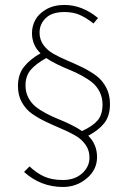

<svg xmlns="http://www.w3.org/2000/svg" viewBox="-20 -700 512 768"><path d="M231.9 47.9Q143.1 47.9 76.2 -12.2L98.1 -34.2Q127 -7.3 157.2 6.3Q187.5 20 231.9 20Q278.8 20 308.3 -6.3Q337.9 -32.7 337.9 -69.8Q337.9 -99.1 322 -121.3Q306.2 -143.6 281 -158Q255.9 -172.4 225.3 -185.3Q194.8 -198.2 164.3 -212.6Q133.8 -227.1 108.6 -244.6Q83.5 -262.2 67.6 -290.5Q51.8 -318.8 51.8 -356Q51.8 -401.9 75.7 -432.4Q99.6 -462.9 142.1 -486.8Q107.9 -519.5 107.9 -567.9Q107.9 -595.2 121.1 -620.1Q134.3 -645 164.8 -662.6Q195.3 -680.2 237.8 -680.2Q308.6 -680.2 372.1 -627.9L354 -606Q325.7 -628.4 299.6 -640.1Q273.4 -651.9 237.8 -651.9Q188 -651.9 163.1 -627.7Q138.2 -603.5 138.2 -569.8Q138.2 -541.5 153.8 -520Q169.4 -498.5 194.1 -484.6Q218.8 -470.7 249 -458Q279.3 -445.3 309.3 -430.7Q339.4 -416 364 -397.9Q388.7 -379.9 404.3 -350.8Q419.9 -321.8 419.9 -284.2Q419.9 -236.8 397.5 -208Q375 -179.2 333 -157.2Q368.2 -122.1 368.2 -71.8Q368.2 -21 327.1 13.4Q286.1 47.9 231.9 47.9ZM82 -357.9Q82 -331.1 93.3 -309.6Q104.5 -288.1 121.8 -273.9Q139.2 -259.8 164.1 -246.6Q189 -233.4 212.4 -224.1Q235.8 -214.8 262.9 -201.7Q290 -188.5 308.1 -175.8Q350.6 -195.3 370.4 -218.3Q390.1 -241.2 390.1 -282.2Q390.1 -309.6 378.9 -332Q367.7 -354.5 350.3 -368.9Q333 -383.3 308.1 -397Q283.2 -410.6 260 -419.9Q236.8 -429.2 210 -442.1Q183.1 -455.1 165 -467.8Q123.5 -444.8 102.8 -420.4Q82 -396 82 -357.9Z"/></svg>

Font: Source Sans 3 ExtraLight
Style: Regular
Weight: 200
Designer: Paul D. Hunt
Foundry: Adobe
Version: Version 3.052;hotconv 1.1.0;makeotfexe 2.6.0